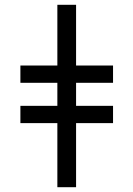

<svg xmlns="http://www.w3.org/2000/svg" viewBox="-20 -780 556 800"><path d="M297 -760V-507H451V-435H297V-339H451V-267H297V0H219V-267H65V-339H219V-435H65V-507H219V-760Z"/></svg>

Font: Noto Sans Ambassadori
Style: Regular
Weight: 400
Designer: Monotype Design Team
Foundry: Monotype Imaging Inc.
Version: Version 2.013